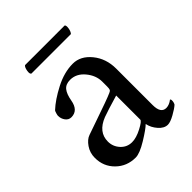

<svg xmlns="http://www.w3.org/2000/svg" viewBox="-168 -663 768 768"><g transform="rotate(-45 215.5 -279.5)"><path d="M96.2 -524.9Q89.4 -528.3 92.3 -545.2Q95.2 -562 102.1 -566.9H326.2Q331.5 -563.5 329.3 -548.3Q327.1 -533.2 319.8 -524.9ZM37.1 -106.9Q37.1 -135.7 52.7 -158.2Q68.4 -180.7 86.9 -187Q103.5 -192.9 147.2 -208Q190.9 -223.1 220.2 -233.6Q249.5 -244.1 262.2 -250Q269.5 -252.9 271.7 -257.3Q273.9 -261.7 273.9 -274.9V-301.8Q273.9 -336.9 248.5 -367.4Q223.1 -397.9 188 -397.9Q163.1 -397.9 150.6 -382.6Q138.2 -367.2 132.8 -335.9Q124.5 -288.1 85.9 -288.1Q70.8 -288.1 61.3 -301Q51.8 -314 51.8 -330.1Q51.8 -333.5 54.2 -342Q56.6 -350.6 59.1 -354Q89.8 -382.8 141.1 -409.4Q192.4 -436 241.2 -436Q284.7 -436 317.4 -396Q350.1 -356 350.1 -298.8V-92.8Q350.1 -45.9 380.9 -45.9Q385.3 -45.9 389.4 -46.9Q393.6 -47.9 396.7 -49.1Q399.9 -50.3 403.1 -52Q406.2 -53.7 408.2 -54.9Q410.2 -56.2 411.9 -57.6Q413.6 -59.1 414.1 -59.1Q418 -59.1 418 -50.8Q418 -40.5 413.1 -32.2Q401.4 -21.5 376.7 -7.8Q352.1 5.9 337.9 5.9Q317.4 5.9 299.6 -14.4Q281.7 -34.7 276.9 -59.1Q262.2 -44.4 219.5 -18.3Q176.8 7.8 153.8 7.8Q104.5 7.8 70.8 -25.1Q37.1 -58.1 37.1 -106.9ZM120.1 -116.2Q120.1 -87.9 139.4 -66.9Q158.7 -45.9 187 -45.9Q211.4 -45.9 242.7 -62.3Q273.9 -78.6 273.9 -86.9V-223.1Q207.5 -203.6 181.2 -193.8Q120.1 -169.9 120.1 -116.2Z"/></g></svg>

Font: Crimson
Style: Roman
Weight: 400
Version: Version 0.8